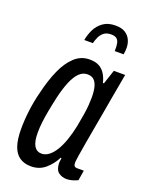

<svg xmlns="http://www.w3.org/2000/svg" viewBox="-140 -794 669 876"><g transform="rotate(20 195.0 -356.0)"><path d="M122 12Q89 12 66.5 -3.5Q44 -19 33 -51Q22 -83 22 -133Q22 -177 28 -224.5Q34 -272 46 -318Q61 -382 83 -431.5Q105 -481 136 -509.5Q167 -538 208 -538Q238 -538 256 -527.5Q274 -517 285 -498.5Q296 -480 301 -458H306L329 -527H384L361 -399Q357 -374 350 -336Q343 -298 335.5 -255Q328 -212 321 -173Q314 -134 310 -107Q306 -80 306 -73Q306 -62 310 -57Q314 -52 325 -52H356L348 -3Q336 3 322 7Q308 11 295 11Q272 11 255.5 -1.5Q239 -14 238 -46Q238 -51 239 -57Q240 -63 241 -70L237 -72Q221 -39 192 -13.5Q163 12 122 12ZM148 -59Q166 -59 182.5 -71.5Q199 -84 213 -106.5Q227 -129 238.5 -161.5Q250 -194 258 -233Q265 -269 269 -295Q273 -321 274.5 -341Q276 -361 276 -378Q276 -409 270.5 -429.5Q265 -450 253.5 -460.5Q242 -471 222 -471Q200 -471 182.5 -454Q165 -437 151 -404Q137 -371 126 -324Q117 -284 111 -251.5Q105 -219 102 -193Q99 -167 99 -144Q99 -100 111.5 -79.5Q124 -59 148 -59ZM266 -724Q296 -724 313.5 -713Q331 -702 339.5 -684Q348 -666 348 -645Q348 -638 347.5 -630Q347 -622 345 -613H302Q303 -636 300 -650.5Q297 -665 288 -672Q279 -679 261 -679Q239 -679 226 -668.5Q213 -658 206 -642.5Q199 -627 196 -613H154Q159 -640 171 -665Q183 -690 206.5 -707Q230 -724 266 -724Z"/></g></svg>

Font: Archivo ExtraCondensed
Style: Italic
Weight: 400
Width: 2
Italic angle: -10°
Designer: Hector Gatti
Foundry: Omnibus-Type
Version: Version 2.001